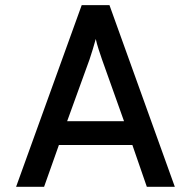

<svg xmlns="http://www.w3.org/2000/svg" viewBox="-20 -720 736 740"><path d="M545.9 0 490.2 -161.1H207L149.9 0H42L294.9 -700.2H401.9L653.8 0ZM373 -491.2Q367.2 -507.8 360.1 -529.8Q353 -551.8 349.1 -569.8Q344.2 -551.8 337.6 -530Q331.1 -508.3 325.2 -491.2L238.8 -252.9H458Z"/></svg>

Font: Overpass
Style: Regular
Weight: 400
Designer: Delve Withrington
Foundry: Delve Fonts
Version: Version 1.001